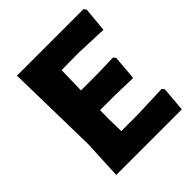

<svg xmlns="http://www.w3.org/2000/svg" viewBox="-180 -763 882 882"><g transform="rotate(-45 261.0 -322.5)"><path d="M497 -132 506 -120 496 0H70L79 -191L70 -645H502L511 -633L500 -513L343 -519L233 -518L230 -389H336L441 -392L450 -380L440 -260L325 -263H228L227 -207L229 -126H335Z"/></g></svg>

Font: Alegreya Sans SC ExtraBold
Style: Regular
Weight: 800
Designer: Juan Pablo del Peral
Foundry: Huerta Tipografica
Version: Version 2.007